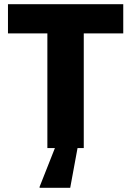

<svg xmlns="http://www.w3.org/2000/svg" viewBox="-20 -708 627 918"><path d="M206.5 0V-548.2H18.1V-688H569.3V-548.2H380.5V0ZM169.4 190V185L249.6 -18H353.1V-13L315.7 190Z"/></svg>

Font: Saira Thin
Style: Regular
Weight: 100
Designer: Hector Gatti with collaboration of the Omnibus-Type team
Foundry: Omnibus-Type
Version: Version 1.101